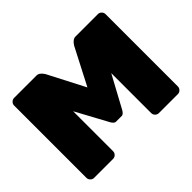

<svg xmlns="http://www.w3.org/2000/svg" viewBox="-144 -944 1188 1188"><g transform="rotate(-45 450.0 -350.0)"><path d="M50 -33.3V-666.7Q50 -680 60 -690Q70 -700 83.3 -700H279.2Q304.2 -700 325 -666.7L450 -425L575 -666.7Q595.8 -700 620.8 -700H816.7Q830 -700 840 -690Q850 -680 850 -666.7V-33.3Q850 -20 840 -10Q830 0 816.7 0H650Q636.7 0 626.7 -10Q616.7 -20 616.7 -33.3V-383.3L508.3 -183.3Q492.5 -150 475 -150H450H425Q407.5 -150 391.7 -183.3L283.3 -383.3V-33.3Q283.3 -20 273.3 -10Q263.3 0 250 0H83.3Q70 0 60 -10Q50 -20 50 -33.3Z"/></g></svg>

Font: BoonTook Mon
Style: Regular
Weight: 400
Designer: Sungsit Sawaiwan
Foundry: FontUni
Version: Version 3.0